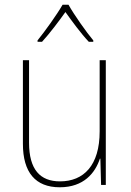

<svg xmlns="http://www.w3.org/2000/svg" viewBox="-20 -783 553 813"><path d="M270 -763H245C221 -721 170 -650 139 -612V-606H158C191 -642 230 -694 257 -732C285 -693 322 -642 356 -606H375V-612C347 -645 294 -720 270 -763ZM428 -528H402V-227C402 -82 334 -15 234 -15C150 -15 103 -65 103 -179V-528H77V-174C77 -53 130 10 233 10C335 10 383 -51 403 -111H405L408 0H428Z"/></svg>

Font: Noto Sans Sinhala SemiCondensed Thin
Style: Regular
Weight: 100
Width: 4
Designer: Jelle Bosma - Monotype Design Team
Foundry: Monotype Imaging Inc.
Version: Version 2.006